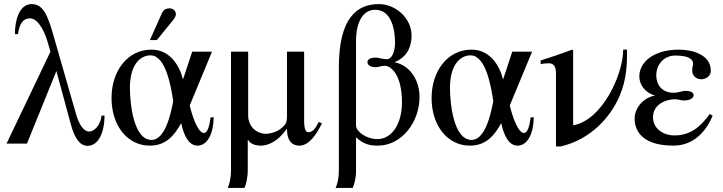

<svg xmlns="http://www.w3.org/2000/svg" viewBox="-20 -703 3541 940"><path d="M477 -137C470 -79 434 -59 417 -59C388 -59 366 -97 353 -142L241 -532C214 -626 192 -683 135 -683C73 -683 53 -601 53 -536H68C77 -600 101 -613 128 -613C160 -613 194 -565 214 -495L227 -450L12 0H112L256 -355L328 -90C344 -32 369 11 408 11C462 11 491 -53 492 -137Z M714 -507H748L814 -588C830 -607 841 -621 841 -633C841 -653 824 -662 811 -662C790 -662 780 -654 773 -639ZM1011 -129C1004 -72 992 -52 978 -52C948 -52 919 -141 909 -187L1018 -450H921L876 -314C858 -386 809 -460 722 -460C600 -460 526 -350 526 -223C526 -87 605 10 713 10C791 10 832 -37 867 -100C881 -35 906 10 947 10C997 10 1026 -53 1026 -129ZM828 -208C818 -155 791 -18 722 -18C633 -18 616 -199 616 -273C616 -387 667 -432 717 -432C791 -432 817 -282 828 -208Z M1541 -106C1519 -65 1508 -56 1489 -56C1478 -56 1469 -67 1469 -113V-450H1385V-136C1385 -102 1379 -94 1362 -79C1337 -56 1302 -48 1281 -48C1240 -48 1195 -80 1195 -138V-450H1111V132C1111 166 1104 196 1095 217H1177C1184 202 1193 167 1193 131V-18H1195C1205 2 1231 10 1258 10C1287 10 1338 -6 1383 -71H1385C1385 -27 1400 10 1446 10C1496 10 1533 -52 1556 -99Z M1912 -399C1946 -412 1967 -434 1980 -459C1991 -482 1995 -507 1995 -528C1995 -617 1914 -683 1835 -683C1727 -683 1639 -615 1639 -373V136C1639 165 1633 196 1623 217H1707C1713 203 1723 172 1723 136V-31C1759 2 1787 10 1830 10C1947 10 2034 -106 2034 -228C2034 -306 1992 -380 1914 -398ZM1723 -485V-500C1723 -593 1755 -655 1817 -655C1895 -655 1914 -562 1914 -493C1914 -457 1902 -413 1873 -413C1858 -413 1830 -421 1821 -421C1789 -421 1779 -410 1779 -399C1779 -384 1795 -374 1818 -374C1838 -374 1843 -381 1864 -381C1894 -381 1948 -337 1948 -202C1948 -100 1901 -22 1827 -22C1774 -22 1723 -59 1723 -89Z M2578 -129C2571 -72 2559 -52 2545 -52C2515 -52 2486 -141 2476 -187L2585 -450H2488L2443 -314C2425 -386 2376 -460 2289 -460C2167 -460 2093 -350 2093 -223C2093 -87 2172 10 2280 10C2358 10 2399 -37 2434 -100C2448 -35 2473 10 2514 10C2564 10 2593 -53 2593 -129ZM2395 -208C2385 -155 2358 -18 2289 -18C2200 -18 2183 -199 2183 -273C2183 -387 2234 -432 2284 -432C2358 -432 2384 -282 2395 -208Z M3031 -460C3031 -336 2926 -113 2787 -90H2786V-456L2782 -460C2730 -441 2679 -423 2627 -407V-389C2644 -393 2662 -393 2669 -393C2691 -393 2702 -376 2702 -344V14H2725C2869 -19 2967 -126 3013 -232C3050 -317 3050 -399 3050 -460Z M3455 -145C3406 -77 3356 -40 3282 -40C3230 -40 3177 -71 3177 -129C3177 -192 3240 -217 3284 -217C3305 -217 3311 -211 3328 -211C3360 -211 3376 -224 3376 -237C3376 -248 3364 -258 3338 -258C3313 -258 3307 -249 3277 -249C3221 -249 3193 -288 3193 -334C3193 -386 3229 -431 3286 -431C3342 -431 3373 -418 3373 -391C3373 -381 3369 -376 3369 -357C3369 -332 3389 -315 3413 -315C3435 -315 3460 -329 3460 -357C3460 -435 3371 -460 3304 -460C3178 -460 3110 -397 3110 -329C3110 -287 3139 -249 3187 -235C3132 -226 3087 -176 3087 -122C3087 -83 3104 10 3277 10C3352 10 3424 -31 3469 -136Z"/></svg>

Font: XITS Math
Style: Regular
Weight: 400
Designer: MicroPress Inc., with final additions and corrections provided by Coen Hoffman, Elsevier (retired)
Version: Version 1.108